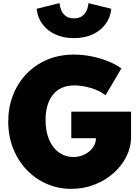

<svg xmlns="http://www.w3.org/2000/svg" viewBox="-20 -1188 888 1224"><path d="M434.5 16Q511.5 16 580.2 -10.2Q649 -36.5 702 -82.8Q755 -129 785.2 -189Q815.5 -249 815.5 -316V-476H434.5V-307H591.5V-306Q591.5 -274.5 572.2 -247.5Q553 -220.5 520.2 -203.8Q487.5 -187 447 -187Q397 -187 357 -215Q317 -243 293.8 -295.8Q270.5 -348.5 270.5 -423Q270.5 -525 317.5 -584.2Q364.5 -643.5 455.5 -643.5Q501 -643.5 556.5 -627.8Q612 -612 653 -581L754 -752Q710 -782.5 657.8 -802Q605.5 -821.5 552.2 -830.8Q499 -840 451.5 -840Q357.5 -840 280.5 -807.2Q203.5 -774.5 148 -716.2Q92.5 -658 62.5 -580.2Q32.5 -502.5 32.5 -413Q32.5 -321 63.2 -242.8Q94 -164.5 149 -106.5Q204 -48.5 277 -16.2Q350 16 434.5 16ZM451.5 -945Q519 -945 570.5 -968.8Q622 -992.5 653 -1034.8Q684 -1077 689.5 -1132L543.5 -1168Q542.5 -1146 533.2 -1123.5Q524 -1101 504.5 -1086Q485 -1071 451.5 -1071Q418.5 -1071 398.8 -1086Q379 -1101 370 -1123.5Q361 -1146 359.5 -1168L213.5 -1132Q219 -1077 250 -1034.8Q281 -992.5 332.5 -968.8Q384 -945 451.5 -945Z"/></svg>

Font: Spartan Black
Style: Regular
Weight: 900
Designer: Matt Bailey, Mirko Velimirovic
Foundry: Matt Bailey
Version: Version 1.003; ttfautohint (v1.8.3)